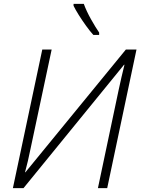

<svg xmlns="http://www.w3.org/2000/svg" viewBox="-20 -969 725 989"><path d="M46.4 0 197.8 -713.9H246.1L137.7 -204.6Q131.3 -172.4 123.8 -140.4Q116.2 -108.4 108.9 -81.5H110.8L628.4 -713.9H683.1L532.2 0H484.4L590.8 -503.9Q598.6 -539.1 606 -572.5Q613.3 -606 621.1 -635.3L619.1 -635.7L101.1 0ZM460.9 -789.1Q443.8 -807.6 423.6 -835.7Q403.3 -863.8 385.7 -891.8Q368.2 -919.9 358.9 -939V-949.2H411.6Q425.3 -911.6 448.7 -869.9Q472.2 -828.1 490.7 -801.3V-789.1Z"/></svg>

Font: Open Sans Light
Style: Italic
Weight: 300
Italic angle: -12°
Designer: Monotype Design Team
Foundry: Monotype Imaging Inc.
Version: Version 3.003; ttfautohint (v1.8.4)